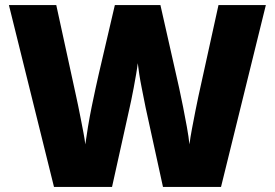

<svg xmlns="http://www.w3.org/2000/svg" viewBox="-20 -734 1079 754"><path d="M1024 -714 848 0H620L552 -311Q550 -320 546 -341Q542 -362 536.5 -389Q531 -416 527 -442Q523 -468 521 -486Q519 -468 514.5 -442Q510 -416 505 -389Q500 -362 495.5 -341Q491 -320 489 -311L420 0H192L15 -714H201L279 -356Q282 -343 287 -318.5Q292 -294 297.5 -266Q303 -238 308 -211.5Q313 -185 315 -167Q319 -197 325.5 -236Q332 -275 340 -314.5Q348 -354 355.5 -388Q363 -422 368 -444L431 -714H610L671 -444Q676 -423 683.5 -388.5Q691 -354 699 -314Q707 -274 714 -235Q721 -196 724 -167Q727 -192 734 -229Q741 -266 748 -301.5Q755 -337 759 -355L838 -714Z"/></svg>

Font: Noto Sans Hebrew Black
Style: Regular
Weight: 900
Designer: Monotype Design Team
Foundry: Monotype Imaging Inc.
Version: Version 2.003